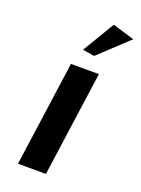

<svg xmlns="http://www.w3.org/2000/svg" viewBox="-140 -794 632 858"><g transform="rotate(20 176.0 -365.0)"><path d="M352 -699 213 -569 157 -578 248 -730ZM191 0H58L128 -500H261Z"/></g></svg>

Font: Arsenal SC
Style: Bold Italic
Weight: 700
Italic angle: -9.10001°
Designer: Andrij Shevchenko
Foundry: Stairsfor
Version: Version 2.001; ttfautohint (v1.8.4.7-5d5b)